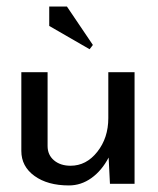

<svg xmlns="http://www.w3.org/2000/svg" viewBox="-20 -560 480 585"><path d="M253 -410 130 -481V-540H184L263 -423ZM45 -340H125V-115Q125 -88 144.5 -71.5Q164 -55 195 -55Q243 -55 276.5 -97.5Q310 -140 310 -200V-340H390V0H315L311 -80Q290 -40 258.5 -17.5Q227 5 190 5Q125 5 85 -24Q45 -53 45 -100Z"/></svg>

Font: Glametrix
Style: Bold
Weight: 700
Designer: gluk
Foundry: gluk
Version: Version 0.40